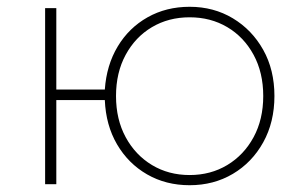

<svg xmlns="http://www.w3.org/2000/svg" viewBox="-20 -543 889 566"><path d="M539 3Q469 3 413.5 -29Q358 -61 325 -117.5Q292 -174 289 -248H146V0H113V-519H146V-279H289Q294 -351 327 -406Q360 -461 415 -492Q470 -523 539 -523Q610 -523 666.5 -489Q723 -455 756 -396Q789 -337 789 -260Q789 -183 756 -123.5Q723 -64 666.5 -30.5Q610 3 539 3ZM539 -27Q601 -27 650 -56.5Q699 -86 727.5 -138.5Q756 -191 756 -260Q756 -329 727.5 -381.5Q699 -434 650 -463Q601 -492 539 -492Q477 -492 428 -463Q379 -434 350.5 -381.5Q322 -329 322 -260Q322 -191 350.5 -138.5Q379 -86 428 -56.5Q477 -27 539 -27Z"/></svg>

Font: Montserrat ExtraLight
Style: Regular
Weight: 200
Designer: Julieta Ulanovsky
Foundry: Julieta Ulanovsky
Version: Version 9.000; ttfautohint (v1.8.4.7-5d5b)